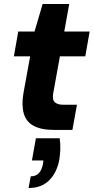

<svg xmlns="http://www.w3.org/2000/svg" viewBox="-20 -655 476 968"><path d="M252 0Q188 0 150 -20.5Q112 -41 100 -82.5Q88 -124 98 -184L132 -371H50L72 -496H154L195 -635H329L304 -496H432L410 -371H282L248 -183Q243 -151 257 -139Q271 -127 298 -127H368L345 0ZM124 293 135 234Q161 234 176 218Q191 202 197 170L199 154H141L161 42H281Q285 71 284 98Q283 125 279 150Q267 215 228 254Q189 293 124 293Z"/></svg>

Font: DM Sans 24pt Black
Style: Italic
Weight: 900
Italic angle: -10°
Designer: Colophon Foundry, Jonny Pinhorn
Foundry: Colophon Foundry
Version: Version 4.004;gftools[0.9.30]